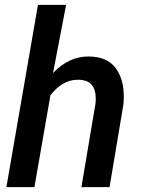

<svg xmlns="http://www.w3.org/2000/svg" viewBox="-20 -770 579 790"><path d="M187.5 -377.9 121.6 0H6.3L136.2 -750H252L198.2 -469.7Q263.2 -537.6 343.3 -537.6Q418.5 -537.6 453.9 -492.4Q489.3 -447.3 489.3 -373.5Q489.3 -357.4 487.8 -340.3L430.7 0H314.9L372.6 -341.8Q374 -354.5 374 -365.2Q374 -401.4 356.9 -421.6Q339.8 -441.9 299.8 -441.9Q236.8 -441.9 187.5 -377.9Z"/></svg>

Font: Mardoto Medium
Style: Italic
Weight: 500
Italic angle: -12°
Designer: Christian Robertson, Vahan Hovhannisyan
Foundry: Google
Version: Version 1.000